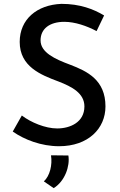

<svg xmlns="http://www.w3.org/2000/svg" viewBox="-20 -749 622 994"><path d="M480 -588 519 -669C464 -702 394 -729 298 -729C171 -724 82 -649 82 -532C82 -404 192 -361 283 -327C353 -300 417 -266 417 -198C417 -116 343 -84 276 -84C215 -84 140 -115 93 -151L46 -68C106 -26 193 8 286 8C436 8 526 -83 526 -198C526 -335 432 -380 343 -414C265 -443 190 -477 190 -540C190 -600 237 -636 313 -636C368 -636 429 -615 480 -588ZM258 225C316 189 343 111 334 56L244 55C252 105 238 162 207 190Z"/></svg>

Font: Reem Kufi
Style: Regular
Weight: 400
Designer: Khaled Hosny
Version: Version 0.007